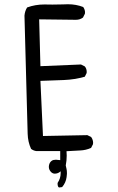

<svg xmlns="http://www.w3.org/2000/svg" viewBox="-20 -728 540 881"><path d="M220.7 -707 184.1 -707.5Q141.6 -707.5 104.5 -693.8Q94.2 -677.7 92.3 -656.2L106.9 -114.3Q107.9 -76.7 122.6 -44.9Q133.3 -36.6 147 -34.7H256.3V6.8Q243.7 4.9 236.8 4.9Q224.1 4.9 217.3 9.8Q207 17.1 204.6 31.7Q204.1 34.7 204.1 37.6Q204.1 50.8 214.4 61.5Q222.2 68.8 231 68.8Q242.7 68.8 251.5 63L258.3 58.1V66.4Q258.3 90.8 244.6 110.8Q244.1 113.8 244.1 115.7Q244.1 123.5 247.6 129.9L251 132.3L265.1 130.4Q282.2 110.4 285.6 84.5Q287.1 75.2 287.1 69.6Q287.1 64 286.9 60.8Q286.6 57.6 286.4 54Q286.1 50.3 285.2 46.9Q284.2 39.6 281.7 31.2Q286.1 8.8 286.1 -14.2Q286.1 -22 285.2 -34.2Q319.3 -36.6 347.7 -37.6Q374 -38.6 397.9 -49.3L406.7 -66.4Q407.2 -69.3 407.2 -73.7Q407.2 -78.1 405.3 -85.2Q403.3 -92.3 398.4 -99.1L380.9 -107.9L177.2 -104L165.5 -356.9L272.9 -360.8Q323.2 -362.8 369.1 -376L377.4 -392.6Q377.9 -395 377.9 -397.5Q377.9 -413.1 369.1 -423.3L351.6 -432.1L165.5 -424.3L159.7 -639.2L323.7 -637.2Q326.2 -637.2 329.1 -637.2Q346.7 -637.2 360.8 -647.5L369.6 -665Q370.1 -668 370.1 -672.4Q370.1 -676.8 368.2 -683.1Q366.2 -689.5 361.8 -695.8Q329.6 -708.5 291.5 -708.5Q287.1 -708.5 269.3 -707.8Q251.5 -707 220.7 -707Z"/></svg>

Font: Bakudai
Style: Light
Weight: 300
Version: Version 1.48